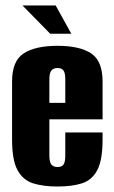

<svg xmlns="http://www.w3.org/2000/svg" viewBox="-20 -672 414 700"><path d="M190 8Q138 8 101 -3.5Q64 -15 44 -51.5Q24 -88 24 -163V-375Q24 -450 66.5 -477.5Q109 -505 190 -505Q270 -505 312 -477.5Q354 -450 354 -375V-237H160V-105Q160 -81 167.5 -72Q175 -63 190 -63Q205 -63 211.5 -72Q218 -81 218 -105V-189H354V-164Q354 -88 334.5 -51.5Q315 -15 278.5 -3.5Q242 8 190 8ZM160 -297H218V-383Q218 -406 211.5 -415Q205 -424 190 -424Q175 -424 167.5 -415Q160 -406 160 -383ZM163 -549 62 -652H183L240 -549Z"/></svg>

Font: Alumni Sans ExtraBold
Style: Regular
Weight: 800
Designer: Robert E. Leuschke
Foundry: Robert E. Leuschke
Version: Version 1.018